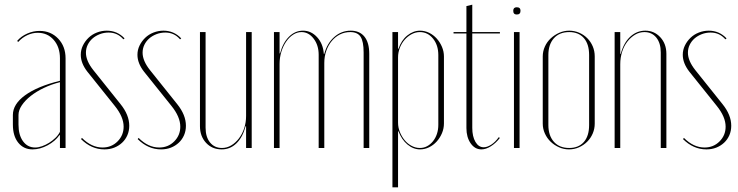

<svg xmlns="http://www.w3.org/2000/svg" viewBox="-20 -632 3153 820"><path d="M35 -141Q35 -187 87 -225Q139 -263 236 -287V-383Q236 -431 209.5 -461.5Q183 -492 141 -492Q118 -492 96 -481.5Q74 -471 58 -453L53 -457Q70 -477 96 -488.5Q122 -500 149 -500Q197 -500 228.5 -467Q260 -434 260 -383V0H236V-55H234Q216 -29 183.5 -11.5Q151 6 119 6Q81 6 58 -22.5Q35 -51 35 -100ZM130 -2Q144 -2 159.5 -7.5Q175 -13 189.5 -22Q204 -31 216.5 -43Q229 -55 236 -69V-281Q200 -272 167.5 -256.5Q135 -241 111 -222Q87 -203 73 -182Q59 -161 59 -141V-100Q59 -55 78.5 -28.5Q98 -2 130 -2Z M507 -464Q482 -493 444 -493Q424 -493 406 -486Q388 -479 375 -467.5Q362 -456 354.5 -440.5Q347 -425 347 -407Q347 -372 379 -332L495 -187Q532 -141 532 -95Q532 -73 524 -54.5Q516 -36 501.5 -22.5Q487 -9 468 -1.5Q449 6 426 6Q370 6 326 -38L330 -43Q371 -2 418 -2Q456 -2 482 -28Q508 -54 508 -91Q508 -133 470 -180L353 -326Q325 -362 325 -398Q325 -419 334 -437.5Q343 -456 358 -470.5Q373 -485 393.5 -493Q414 -501 436 -501Q481 -501 512 -468Z M749 -464Q724 -493 686 -493Q666 -493 648 -486Q630 -479 617 -467.5Q604 -456 596.5 -440.5Q589 -425 589 -407Q589 -372 621 -332L737 -187Q774 -141 774 -95Q774 -73 766 -54.5Q758 -36 743.5 -22.5Q729 -9 710 -1.5Q691 6 668 6Q612 6 568 -38L572 -43Q613 -2 660 -2Q698 -2 724 -28Q750 -54 750 -91Q750 -133 712 -180L595 -326Q567 -362 567 -398Q567 -419 576 -437.5Q585 -456 600 -470.5Q615 -485 635.5 -493Q656 -501 678 -501Q723 -501 754 -468Z M1029 -93Q1016 -45 989.5 -19.5Q963 6 927 6Q886 6 860 -22Q834 -50 834 -93V-495H858V-87Q858 -47 877 -23.5Q896 0 928 0Q949 0 967.5 -11Q986 -22 1000.5 -41Q1015 -60 1023 -84.5Q1031 -109 1031 -137V-495H1055V0H1031V-93Z M1365 -402Q1377 -447 1407.5 -474Q1438 -501 1478 -501Q1516 -501 1536.5 -475.5Q1557 -450 1557 -402V0H1533V-408Q1533 -455 1520 -475Q1507 -495 1476 -495Q1452 -495 1432 -485Q1412 -475 1397 -457Q1382 -439 1373.5 -415Q1365 -391 1365 -363V0H1341V-398Q1341 -439 1319.5 -467Q1298 -495 1268 -495Q1249 -495 1232 -484Q1215 -473 1202 -454Q1189 -435 1181.5 -410.5Q1174 -386 1174 -359V0H1150V-495H1174V-404H1176Q1188 -449 1214 -475Q1240 -501 1274 -501Q1309 -501 1334.5 -473Q1360 -445 1363 -402Z M1656 -495H1680V-424H1682Q1694 -460 1719.5 -480.5Q1745 -501 1774 -501Q1794 -501 1812.5 -492Q1831 -483 1845 -467.5Q1859 -452 1867.5 -432Q1876 -412 1876 -391V-105Q1876 -83 1867.5 -63Q1859 -43 1845 -27.5Q1831 -12 1812.5 -3Q1794 6 1774 6Q1745 6 1720 -15Q1695 -36 1682 -71H1680V168H1656ZM1680 -108Q1680 -87 1688 -67.5Q1696 -48 1708.5 -33Q1721 -18 1738 -9Q1755 0 1773 0Q1790 0 1804 -7.5Q1818 -15 1829 -28.5Q1840 -42 1846 -60Q1852 -78 1852 -99V-397Q1852 -439 1829.5 -467Q1807 -495 1773 -495Q1755 -495 1738 -486Q1721 -477 1708 -462Q1695 -447 1687.5 -427.5Q1680 -408 1680 -387Z M2036 6Q2008 6 1990 -20Q1972 -46 1972 -85V-489H1917V-495H1972V-606L1997 -612V-495H2115V-489H1997V-86Q1997 -49 2010.5 -26Q2024 -3 2046 -3Q2061 -3 2078.5 -14.5Q2096 -26 2110 -46L2115 -43Q2097 -20 2076 -7Q2055 6 2036 6Z M2172 -586Q2172 -601 2187 -601Q2203 -601 2203 -586Q2203 -570 2187 -570Q2172 -570 2172 -586ZM2199 -495V0H2175V-495Z M2411 -501Q2433 -501 2453 -492.5Q2473 -484 2488 -469Q2503 -454 2511.5 -434Q2520 -414 2520 -391V-104Q2520 -82 2511.5 -62Q2503 -42 2488 -27Q2473 -12 2453 -3Q2433 6 2410 6Q2388 6 2367.5 -3Q2347 -12 2331.5 -27Q2316 -42 2307 -62Q2298 -82 2298 -104V-391Q2298 -413 2307 -433Q2316 -453 2332 -468Q2348 -483 2368.5 -492Q2389 -501 2411 -501ZM2411 -495Q2369 -495 2345.5 -468.5Q2322 -442 2322 -397V-98Q2322 -53 2345.5 -26.5Q2369 0 2411 0Q2451 0 2473.5 -25.5Q2496 -51 2496 -98V-397Q2496 -444 2473.5 -469.5Q2451 -495 2411 -495Z M2631 -402Q2644 -450 2672 -475.5Q2700 -501 2736 -501Q2774 -501 2800 -473Q2826 -445 2826 -402V0H2802V-408Q2802 -448 2783 -471.5Q2764 -495 2732 -495Q2711 -495 2692.5 -484Q2674 -473 2659.5 -454.5Q2645 -436 2637 -411Q2629 -386 2629 -358V0H2605V-495H2629V-402Z M3078 -464Q3053 -493 3015 -493Q2995 -493 2977 -486Q2959 -479 2946 -467.5Q2933 -456 2925.5 -440.5Q2918 -425 2918 -407Q2918 -372 2950 -332L3066 -187Q3103 -141 3103 -95Q3103 -73 3095 -54.5Q3087 -36 3072.5 -22.5Q3058 -9 3039 -1.5Q3020 6 2997 6Q2941 6 2897 -38L2901 -43Q2942 -2 2989 -2Q3027 -2 3053 -28Q3079 -54 3079 -91Q3079 -133 3041 -180L2924 -326Q2896 -362 2896 -398Q2896 -419 2905 -437.5Q2914 -456 2929 -470.5Q2944 -485 2964.5 -493Q2985 -501 3007 -501Q3052 -501 3083 -468Z"/></svg>

Font: Moniqa Thin Display
Style: Regular
Weight: 100
Designer: Rajesh Rajput
Foundry: Rajesh Rajput
Version: Version 1.000